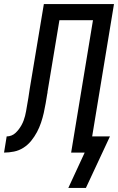

<svg xmlns="http://www.w3.org/2000/svg" viewBox="-61 -755 584 950"><path d="M277 175 358 0H291L399 -655H233L174 -300Q174 -299 174 -299Q174 -299 174 -298V-296Q174 -296 174 -295.5Q174 -295 174 -295L173 -292Q169 -268 165 -244Q161 -220 155.5 -196Q150 -172 142 -148Q134 -124 122 -101.5Q110 -79 93.5 -58.5Q77 -38 55 -24Q33 -10 8 -5Q-17 0 -41 0L-28 -80Q-16 -80 -4.5 -84.5Q7 -89 16 -97.5Q25 -106 32.5 -116Q40 -126 46 -137Q52 -148 56 -159Q60 -170 63 -181.5Q66 -193 68 -204.5Q70 -216 72 -228Q76 -250 79.5 -271.5Q83 -293 86 -315L156 -735H503L395 -80H483L364 175Z"/></svg>

Font: Iosevka SS04 Medium Oblique
Style: Regular
Weight: 500
Italic angle: -9°
Monospace: yes
Designer: Belleve Invis
Foundry: Belleve Invis
Version: Version 19.0.0; ttfautohint (v1.8.4)